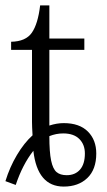

<svg xmlns="http://www.w3.org/2000/svg" viewBox="-23 -678 393 708"><path d="M-3 -10Q13 -62 39.5 -106.5Q66 -151 97 -179Q95 -213 95 -228V-494H18V-524Q72 -525 94.5 -557.5Q117 -590 125 -658H159V-536H288V-494H159V-215Q186 -224 212 -224Q270 -224 301 -193Q332 -162 332 -112Q332 -53 299 -21.5Q266 10 212 10Q115 10 100 -122Q60 -71 35 4ZM290 -112Q290 -145 269.5 -165.5Q249 -186 210 -186Q184 -186 159 -176Q159 -117 165.5 -86Q172 -55 185.5 -43.5Q199 -32 223 -32Q254 -32 272 -52.5Q290 -73 290 -112Z"/></svg>

Font: Noto Serif Light
Style: Regular
Weight: 300
Designer: Monotype Design Team
Foundry: Monotype Imaging Inc.
Version: Version 1.001